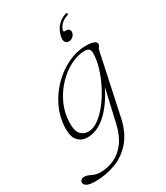

<svg xmlns="http://www.w3.org/2000/svg" viewBox="-263 -771 960 1113"><g transform="rotate(-30 217.0 -214.0)"><path d="M345.5 8Q327 94 281.2 147.8Q235.5 201.5 171.5 226.2Q107.5 251 34.5 251Q-4.5 251 -21.5 241.8Q-38.5 232.5 -38.5 218Q-38.5 208 -31 201.5Q-23.5 195 -11.5 195Q8 195 31.8 207.5Q55.5 220 86.5 220Q134 220 177.5 200.5Q221 181 254.2 137.8Q287.5 94.5 304 23L354.5 -196.5Q305.5 -98 246.2 -45.2Q187 7.5 122 7.5Q82 7.5 57.8 -20.5Q33.5 -48.5 36.5 -112Q40 -179.5 69.8 -241.5Q99.5 -303.5 148 -352.2Q196.5 -401 256.2 -429.5Q316 -458 379 -458Q412 -458 429.5 -450.8Q447 -443.5 447 -432Q447 -421.5 441 -415.2Q435 -409 432.5 -398.5ZM74 -128Q70.5 -66 91.2 -42.5Q112 -19 143 -19Q176.5 -19 211.5 -44.2Q246.5 -69.5 279 -111.5Q311.5 -153.5 337.2 -204Q363 -254.5 378.2 -306Q393.5 -357.5 393.5 -400.5Q393.5 -436 358.5 -436Q310.5 -436 261.8 -411.2Q213 -386.5 171.5 -343.5Q130 -300.5 103.5 -245Q77 -189.5 74 -128ZM324 -592Q338.5 -592 344.5 -583Q350.5 -574 347.5 -561Q344 -547 332.2 -537.8Q320.5 -528.5 306 -528.5Q289.5 -528.5 282 -542Q274.5 -555.5 282.5 -586Q292 -621 315.5 -644.5Q339 -668 368 -676.5Q379 -679.5 380.5 -673.5Q381.5 -666 371.5 -663.5Q347 -656 329.8 -639Q312.5 -622 308 -603.5Q304.5 -592 315.5 -592Z"/></g></svg>

Font: Fraunces 9pt Thin
Style: Italic
Weight: 100
Italic angle: -16°
Version: Version 1.000;[b76b70a41]